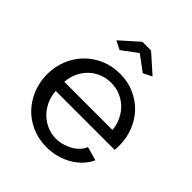

<svg xmlns="http://www.w3.org/2000/svg" viewBox="-203 -859 998 998"><g transform="rotate(45 295.5 -360.0)"><path d="M166 -640 267 -730H331L432 -640L384 -616L299 -679L214 -616ZM302 10Q243 10 194 -11.5Q145 -33 110 -70Q75 -107 55.5 -156.5Q36 -206 36 -261Q36 -316 55.5 -365Q75 -414 110.5 -451Q146 -488 195 -509.5Q244 -531 303 -531Q362 -531 410.5 -509Q459 -487 493 -450.5Q527 -414 545.5 -365.5Q564 -317 564 -265Q564 -254 563.5 -245Q563 -236 562 -231H129Q132 -192 147 -160Q162 -128 186 -105Q210 -82 240.5 -69Q271 -56 305 -56Q329 -56 352 -62.5Q375 -69 395 -80Q415 -91 430.5 -107Q446 -123 454 -143L530 -122Q517 -93 494.5 -69Q472 -45 442.5 -27.5Q413 -10 377 0Q341 10 302 10ZM481 -296Q478 -333 462.5 -364.5Q447 -396 423.5 -418Q400 -440 369 -452.5Q338 -465 303 -465Q268 -465 237 -452.5Q206 -440 182.5 -417.5Q159 -395 144.5 -364Q130 -333 127 -296Z"/></g></svg>

Font: IngvarSans
Style: Regular
Weight: 500
Version: Version 3.000